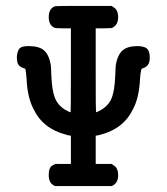

<svg xmlns="http://www.w3.org/2000/svg" viewBox="-20 -631 565 650"><path d="M77 -475Q113 -475 129.5 -460Q146 -445 152 -411Q152 -409 153 -395.5Q154 -382 154 -372Q156 -327 165 -302Q174 -277 198 -261Q215 -251 219 -251Q220 -251 220 -393V-535H193L167 -536Q145 -544 145 -573Q145 -603 167 -610Q168 -611 264 -611H358Q367 -605 370.5 -602Q374 -599 377 -591.5Q380 -584 380 -573Q380 -545 358 -536L331 -535H304V-393Q304 -251 305 -251Q308 -251 326 -261Q350 -277 359 -301.5Q368 -326 370 -372Q370 -382 371 -395.5Q372 -409 372 -411Q378 -445 394.5 -460Q411 -475 447 -475Q470 -474 478 -466Q487 -457 487 -437Q487 -419 481 -412Q477 -404 459 -398Q455 -383 454 -363Q451 -301 431 -263Q399 -195 320 -175Q311 -172 306 -172H304V-76H358Q367 -70 370.5 -67Q374 -64 377 -56.5Q380 -49 380 -38Q380 -10 358 -1H167Q145 -9 145 -38Q145 -51 147.5 -58Q150 -65 153.5 -68Q157 -71 167 -76H220V-172H218Q213 -172 204 -175Q125 -195 93 -263Q73 -301 70 -363Q68 -388 67 -391L66 -398Q49 -403 43 -411Q37 -419 37 -439Q39 -460 46.5 -467.5Q54 -475 77 -475Z"/></svg>

Font: MathJax_Typewriter
Style: Regular
Weight: 400
Version: Version 1.1